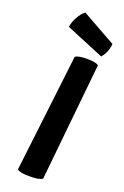

<svg xmlns="http://www.w3.org/2000/svg" viewBox="-179 -1005 686 1061"><g transform="rotate(20 163.5 -474.0)"><path d="M73.2 -8.8Q84 -2.9 100.6 1Q117.2 3.9 146.5 3.9Q174.8 3.9 192.4 1Q210.9 -2.9 221.7 -8.8Q245.1 -240.2 292 -702.1Q282.2 -709 265.6 -711.9Q249 -714.8 223.6 -714.8Q199.2 -714.8 182.6 -711.9Q165 -709 155.3 -702.1Q127.9 -470.7 73.2 -8.8ZM127 -952.1Q103.5 -933.6 88.9 -905.3Q73.2 -877.9 68.4 -846.7Q142.6 -816.4 292 -753.9Q307.6 -771.5 316.4 -793Q325.2 -814.5 327.1 -839.8Q260.7 -877 127 -952.1Z"/></g></svg>

Font: cl
Style: Bold Italic
Weight: 400
Designer: Mitja Miklavcic
Version: Version 7.504; 2011; Build 1022